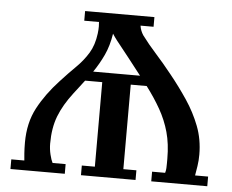

<svg xmlns="http://www.w3.org/2000/svg" viewBox="-49 -734 958 792"><g transform="rotate(5 429.5 -338.0)"><path d="M837 0H605V-40H659Q662 -50 662.5 -60Q663 -70 663 -81Q663 -85 663 -89.5Q663 -94 663 -99Q663 -160 649.5 -208.5Q636 -257 611 -301Q586 -345 552 -390H486V-40H540V0H314V-40H368V-390H297Q287 -377 276 -362.5Q265 -348 254 -334Q214 -282 195 -233Q176 -184 176 -119Q176 -96 181.5 -73.5Q187 -51 193 -40H247V0H22V-40H76Q75 -48 73.5 -69Q72 -90 72 -114Q72 -196 105 -258Q138 -320 193 -379Q226 -415 255.5 -444Q285 -473 305.5 -506.5Q326 -540 332 -588Q333 -596 333.5 -603.5Q334 -611 334 -618Q334 -627 333 -636H272V-676H559V-636H505Q508 -615 520 -597Q546 -562 578 -526.5Q610 -491 646 -446Q684 -399 717.5 -349Q751 -299 772 -244.5Q793 -190 793 -127Q793 -102 789.5 -79.5Q786 -57 783 -40H837ZM414 -566Q409 -573 404 -579.5Q399 -586 395 -593Q387 -542 369 -503.5Q351 -465 327 -430H521Q489 -472 466 -500.5Q443 -529 414 -566Z"/></g></svg>

Font: Triodion
Style: Regular
Weight: 400
Version: Version 1.201; ttfautohint (v1.8.4.7-5d5b)